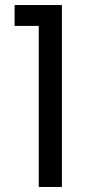

<svg xmlns="http://www.w3.org/2000/svg" viewBox="-20 -743 360 763"><path d="M134 0V-640H38V-723H226V0Z"/></svg>

Font: SVN-Poppins
Style: Regular
Weight: 400
Designer: Ninad Kale (Devanagari), Jonny Pinhorn (Latin)
Foundry: Indian Type Foundry
Version: Version 3.002 2017